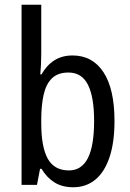

<svg xmlns="http://www.w3.org/2000/svg" viewBox="-20 -780 548 810"><path d="M154 -553Q154 -531 153 -509Q152 -487 150 -466H155Q177 -505 209.5 -525.5Q242 -546 286 -546Q370 -546 416.5 -475.5Q463 -405 463 -269Q463 -179 442 -116.5Q421 -54 382 -22Q343 10 289 10Q243 10 210.5 -10Q178 -30 155 -68H149L136 0H71V-760H154ZM269 -474Q224 -474 199 -449.5Q174 -425 164 -380Q154 -335 154 -275V-260Q154 -160 181.5 -110.5Q209 -61 271 -61Q324 -61 350.5 -112.5Q377 -164 377 -270Q377 -371 351 -422.5Q325 -474 269 -474Z"/></svg>

Font: Noto Sans Thai Condensed
Style: Regular
Weight: 400
Width: 3
Designer: Monotype Design Team
Foundry: Monotype Imaging Inc.
Version: Version 2.002